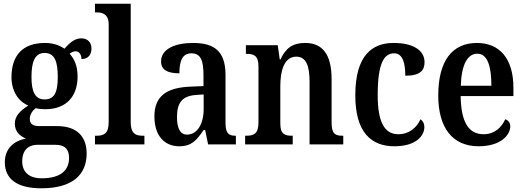

<svg xmlns="http://www.w3.org/2000/svg" viewBox="-20 -780 2831 1037"><path d="M203 237C370 237 448 165 448 49C448 -38 400 -99 288 -99H191C159 -99 141 -110 141 -138C141 -164 158 -185 173 -196C184 -192 210 -190 223 -190C343 -190 399 -264 399 -367C399 -427 380 -463 356 -490C366 -497 375 -503 390 -503C406 -503 420 -486 420 -461C459 -461 474 -488 474 -518C474 -548 456 -573 419 -573C377 -573 349 -539 328 -517C302 -535 268 -548 223 -548C101 -548 42 -479 42 -363C42 -289 79 -232 133 -210C90 -183 60 -154 60 -112C60 -67 91 -44 120 -31C57 -21 6 22 6 96C6 186 71 237 203 237ZM221 -243C169 -243 150 -286 150 -364C150 -446 168 -494 221 -494C275 -494 292 -448 292 -365C292 -285 276 -243 221 -243ZM205 183C135 183 100 147 100 92C100 21 144 2 182 2H278C327 2 353 23 353 73C353 137 311 183 205 183Z M493 0H760V-47H750C712 -47 686 -59 686 -120V-760H493V-713H503C531 -713 567 -705 567 -648V-120C567 -59 541 -47 503 -47H493Z M948 10C1016 10 1042 -23 1080 -78H1088L1104 0H1254V-47H1251C1212 -47 1198 -63 1198 -118V-375C1198 -502 1139 -548 1023 -548C924 -548 850 -515 850 -448C850 -404 883 -384 949 -384C949 -450 964 -492 1014 -492C1067 -492 1079 -448 1079 -373V-315L1008 -312C878 -307 814 -259 814 -152C814 -41 873 10 948 10ZM990 -53C953 -53 936 -87 936 -147C936 -222 961 -261 1037 -267L1080 -270V-191C1080 -110 1045 -53 990 -53Z M1304 0H1561V-47H1557C1518 -47 1494 -55 1494 -113V-315C1494 -398 1515 -474 1580 -474C1634 -474 1652 -423 1652 -338V0H1834V-47H1830C1791 -47 1771 -56 1771 -118V-352C1771 -489 1720 -548 1628 -548C1562 -548 1523 -521 1495 -459H1491L1480 -536H1308V-489H1313C1350 -489 1376 -480 1376 -422V-118C1376 -56 1349 -47 1310 -47H1304Z M2110 10C2229 10 2272 -48 2272 -94C2272 -113 2264 -127 2251 -136C2231 -91 2190 -55 2131 -55C2053 -55 2020 -128 2020 -266C2020 -441 2055 -492 2109 -492C2156 -492 2169 -437 2169 -371C2250 -371 2273 -400 2273 -444C2273 -506 2215 -548 2106 -548C1990 -548 1899 -481 1899 -265C1899 -65 1985 10 2110 10Z M2565 10C2685 10 2736 -51 2736 -98C2736 -118 2724 -131 2709 -136C2689 -92 2652 -55 2592 -55C2512 -55 2470 -119 2468 -261H2753V-306C2753 -464 2678 -548 2556 -548C2423 -548 2347 -452 2347 -264C2347 -91 2423 10 2565 10ZM2634 -317H2469C2472 -428 2504 -490 2558 -490C2613 -490 2634 -422 2634 -317Z"/></svg>

Font: Noto Serif Sinhala Condensed SemiBold
Style: Regular
Weight: 600
Width: 3
Designer: Jelle Bosma - Monotype Design Team
Foundry: Monotype Imaging Inc.
Version: Version 2.007